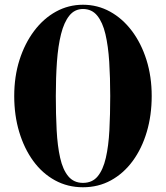

<svg xmlns="http://www.w3.org/2000/svg" viewBox="-20 -780 700 810"><path d="M330 10Q265.5 10 212 -19.2Q158.5 -48.5 120.2 -101Q82 -153.5 61 -223.5Q40 -293.5 40 -375Q40 -457 62.2 -527Q84.5 -597 124 -649.5Q163.5 -702 216.2 -731Q269 -760 330 -760Q391.5 -760 444.2 -731Q497 -702 536.5 -649.5Q576 -597 598 -527Q620 -457 620 -375Q620 -293.5 599.2 -223.5Q578.5 -153.5 540 -101Q501.5 -48.5 448.2 -19.2Q395 10 330 10ZM330 -8.5Q369.5 -8.5 392.2 -36.2Q415 -64 426.5 -114Q438 -164 441.5 -230.8Q445 -297.5 445 -375Q445 -452.5 440.8 -519.2Q436.5 -586 424.8 -636Q413 -686 390.2 -714Q367.5 -742 330 -742Q295 -742 272.5 -714Q250 -686 237.5 -636Q225 -586 220.2 -519.2Q215.5 -452.5 215.5 -375Q215.5 -297.5 219 -230.8Q222.5 -164 233.8 -114Q245 -64 268.2 -36.2Q291.5 -8.5 330 -8.5Z"/></svg>

Font: Bodoni Moda
Style: Bold
Weight: 700
Designer: Owen Earl
Foundry: indestructible type
Version: Version 2.005